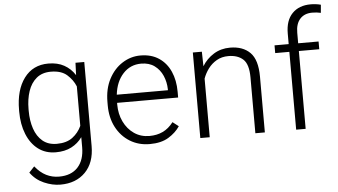

<svg xmlns="http://www.w3.org/2000/svg" viewBox="-60 -865 2080 1181"><g transform="rotate(-5 979.5 -274.5)"><path d="M53.2 -258.8V-269Q53.2 -392.1 107.4 -465.1Q161.6 -538.1 257.3 -538.1Q314 -538.1 354.7 -515.4Q395.5 -492.7 421.4 -452.1L424.3 -528.3H478.5V-9.3Q478.5 93.8 420.9 152.1Q363.3 210.4 267.1 210.4Q217.8 210.4 166.3 188Q114.7 165.5 82.5 120.1L115.7 84.5Q147.5 124 184.1 142.3Q220.7 160.6 263.2 160.6Q338.4 160.6 379.2 116.2Q419.9 71.8 419.9 -7.3V-69.3Q393.6 -32.2 353 -11.2Q312.5 9.8 256.3 9.8Q193.4 9.8 147.9 -24.4Q102.5 -58.6 77.9 -119.4Q53.2 -180.2 53.2 -258.8ZM111.8 -269V-258.8Q111.8 -197.8 128.4 -148.4Q145 -99.1 179.4 -70.3Q213.9 -41.5 267.1 -41.5Q327.1 -41.5 364 -69.3Q400.9 -97.2 419.9 -139.2V-382.8Q403.3 -423.8 367.9 -455.3Q332.5 -486.8 268.1 -486.8Q214.4 -486.8 179.7 -458Q145 -429.2 128.4 -379.9Q111.8 -330.6 111.8 -269Z M836.4 9.8Q767.6 9.8 713.9 -23.4Q660.2 -56.6 629.6 -115.2Q599.1 -173.8 599.1 -249.5V-270.5Q599.1 -352.1 630.6 -412.1Q662.1 -472.2 713.9 -505.1Q765.6 -538.1 825.7 -538.1Q893.1 -538.1 939.7 -506.8Q986.3 -475.6 1010.5 -421.1Q1034.7 -366.7 1034.7 -295.9V-260.3H657.7V-249.5Q657.7 -191.4 680.7 -143.8Q703.6 -96.2 744.4 -68.1Q785.2 -40 838.9 -40Q885.3 -40 921.6 -57.4Q958 -74.7 986.8 -112.3L1023.4 -84Q997.6 -45.4 952.4 -17.8Q907.2 9.8 836.4 9.8ZM825.7 -487.8Q758.8 -487.8 714.1 -439.2Q669.4 -390.6 660.2 -310.5H976.1V-316.9Q975.1 -361.3 958.3 -400.1Q941.4 -439 908.4 -463.4Q875.5 -487.8 825.7 -487.8Z M1364.7 -487.3Q1323.2 -487.3 1292 -469.2Q1260.7 -451.2 1239.5 -422.6Q1218.3 -394 1207 -361.8V0H1148.9V-528.3H1204.6L1206.5 -438.5Q1233.9 -483.4 1278.1 -510.7Q1322.3 -538.1 1378.9 -538.1Q1458 -538.1 1502.7 -493.4Q1547.4 -448.7 1547.4 -344.2V0H1488.8V-344.7Q1488.8 -426.3 1455.3 -456.8Q1421.9 -487.3 1364.7 -487.3Z M1799.3 0H1740.7V-480.5H1653.3V-528.3H1740.7V-593.8Q1740.7 -674.3 1782.5 -717.3Q1824.2 -760.3 1896.5 -760.3Q1929.2 -760.3 1959 -752.4L1954.6 -702.6Q1930.7 -708.5 1901.4 -708.5Q1853.5 -708.5 1826.4 -678.7Q1799.3 -648.9 1799.3 -593.8V-528.3H1925.3V-480.5H1799.3Z"/></g></svg>

Font: Vazirmatn RD ExtraLight
Style: Regular
Weight: 200
Designer: Saber Rastikerdar
Foundry: Saber Rastikerdar
Version: Version 32.102